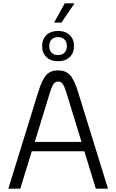

<svg xmlns="http://www.w3.org/2000/svg" viewBox="-20 -1134 699 1154"><path d="M349 -998H305L369 -1114H428ZM233 -857Q233 -898 259 -923Q285 -948 329 -948Q373 -948 399 -923Q425 -898 425 -857Q425 -816 399 -791Q373 -766 329 -766Q285 -766 259 -791Q233 -816 233 -857ZM276 -857Q276 -832 290 -817.5Q304 -803 329 -803Q354 -803 368 -817.5Q382 -832 382 -857Q382 -882 368 -896.5Q354 -911 329 -911Q304 -911 290 -896.5Q276 -882 276 -857ZM487 -225H171L102 0H30L211 -585Q233 -656 258.5 -683.5Q284 -711 329 -711Q374 -711 400 -683.5Q426 -656 448 -585L629 0H556ZM470 -281 377 -584Q366 -618 356 -631Q346 -644 329 -644Q313 -644 303 -631Q293 -618 282 -584L189 -281Z"/></svg>

Font: KoHo
Style: Regular
Weight: 400
Version: Version 1.000; ttfautohint (v1.6)